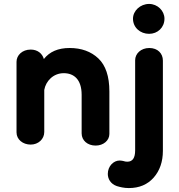

<svg xmlns="http://www.w3.org/2000/svg" viewBox="-20 -724 912 976"><path d="M738 -552C781 -552 816 -584 816 -629C816 -669 781 -704 738 -704C693 -704 656 -669 656 -629C656 -584 693 -552 738 -552ZM466 16C506 16 536 -10 536 -43V-259C536 -336 517 -392 480 -427C443 -462 394 -480 334 -480C275 -480 232 -461 203 -424C195 -452 171 -472 136 -472C93 -472 64 -443 64 -410V-51C64 -15 96 11 136 11C175 11 205 -17 205 -53V-267C213 -312 251 -352 304 -352C355 -352 395 -321 395 -242V-46C395 -10 425 16 466 16ZM635 232C688 232 730 214 761 179C792 144 808 98 808 43V-416C808 -452 782 -480 739 -480C696 -480 667 -451 667 -418V40C667 79 654 98 627 98C621 98 614 97 605 94C599 93 593 92 588 92C557 92 528 121 528 160C528 185 542 211 574 222C591 227 610 232 635 232Z"/></svg>

Font: Dongle
Style: Bold
Weight: 700
Designer: Yanghee Ryu
Foundry: Yanghee Ryu
Version: Version 2.000